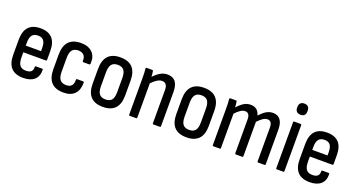

<svg xmlns="http://www.w3.org/2000/svg" viewBox="-43 -1259 3421 1842"><g transform="rotate(20 1667.0 -338.0)"><path d="M208 8Q44 8 44 -168V-321Q44 -497 205 -497Q366 -497 366 -323V-234Q366 -224 358 -224H127V-175Q127 -117 146.5 -91.5Q166 -66 210 -66Q281 -66 278 -127Q278 -138 287 -138H351Q358 -138 359 -128Q361 -63 321.5 -27.5Q282 8 208 8ZM127 -292H283V-322Q283 -375 264.5 -399Q246 -423 207 -423Q165 -423 146 -398.5Q127 -374 127 -322Z M619 8Q453 8 453 -171V-318Q453 -497 619 -497Q694 -497 734.5 -456.5Q775 -416 771 -347Q771 -331 762 -331H701Q692 -331 692 -343Q694 -380 674.5 -400.5Q655 -421 619 -421Q577 -421 556.5 -396Q536 -371 536 -313V-175Q536 -118 556.5 -93Q577 -68 619 -68Q693 -68 691 -144Q691 -158 700 -158H762Q771 -158 771 -147Q771 -72 732.5 -32Q694 8 619 8Z M1021 8Q855 8 855 -169V-319Q855 -497 1021 -497Q1187 -497 1187 -319V-169Q1187 8 1021 8ZM1021 -68Q1065 -68 1084.5 -93Q1104 -118 1104 -173V-314Q1104 -370 1084.5 -395.5Q1065 -421 1021 -421Q978 -421 958 -395.5Q938 -370 938 -314V-173Q938 -118 958 -93Q978 -68 1021 -68Z M1295 0Q1286 0 1286 -10V-366Q1286 -402 1285 -430.5Q1284 -459 1282 -476Q1281 -488 1290 -488H1348Q1356 -488 1357 -479Q1359 -469 1360.5 -453.5Q1362 -438 1363 -423Q1397 -459 1430 -478Q1463 -497 1502 -497Q1611 -497 1611 -357V-10Q1611 0 1602 0H1537Q1528 0 1528 -10V-349Q1528 -421 1472 -421Q1428 -421 1369 -359V-10Q1369 0 1360 0Z M1875 8Q1709 8 1709 -169V-319Q1709 -497 1875 -497Q2041 -497 2041 -319V-169Q2041 8 1875 8ZM1875 -68Q1919 -68 1938.5 -93Q1958 -118 1958 -173V-314Q1958 -370 1938.5 -395.5Q1919 -421 1875 -421Q1832 -421 1812 -395.5Q1792 -370 1792 -314V-173Q1792 -118 1812 -93Q1832 -68 1875 -68Z M2149 0Q2140 0 2140 -10V-366Q2140 -402 2139 -430Q2138 -458 2136 -476Q2135 -488 2145 -488H2203Q2210 -488 2211 -480Q2213 -466 2214.5 -452Q2216 -438 2217 -422Q2250 -458 2281 -477.5Q2312 -497 2351 -497Q2425 -497 2445 -422Q2478 -458 2509.5 -477.5Q2541 -497 2579 -497Q2628 -497 2654 -463Q2680 -429 2680 -364V-10Q2680 0 2672 0H2606Q2597 0 2597 -10V-354Q2597 -421 2549 -421Q2527 -421 2503.5 -405.5Q2480 -390 2452 -360V-10Q2452 0 2443 0H2377Q2369 0 2369 -10V-354Q2369 -421 2321 -421Q2298 -421 2274.5 -405.5Q2251 -390 2223 -360V-10Q2223 0 2214 0Z M2797 0Q2788 0 2788 -10V-479Q2788 -488 2797 -488H2862Q2871 -488 2871 -479V-10Q2871 0 2862 0ZM2830 -570Q2804 -570 2790.5 -584Q2777 -598 2777 -622V-632Q2777 -656 2790.5 -670Q2804 -684 2830 -684Q2856 -684 2869 -670Q2882 -656 2882 -632V-622Q2882 -570 2830 -570Z M3133 8Q2969 8 2969 -168V-321Q2969 -497 3130 -497Q3291 -497 3291 -323V-234Q3291 -224 3283 -224H3052V-175Q3052 -117 3071.5 -91.5Q3091 -66 3135 -66Q3206 -66 3203 -127Q3203 -138 3212 -138H3276Q3283 -138 3284 -128Q3286 -63 3246.5 -27.5Q3207 8 3133 8ZM3052 -292H3208V-322Q3208 -375 3189.5 -399Q3171 -423 3132 -423Q3090 -423 3071 -398.5Q3052 -374 3052 -322Z"/></g></svg>

Font: Sofia Sans Condensed Medium
Style: Regular
Weight: 500
Designer: Botio Nikoltchev, Ani Petrova
Foundry: lettersoup
Version: Version 4.101; ttfautohint (v1.8.4.7-5d5b)